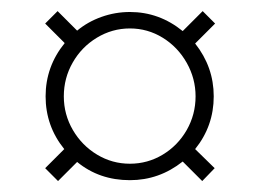

<svg xmlns="http://www.w3.org/2000/svg" viewBox="-20 -417 471 349"><path d="M371 -374.2 334.7 -337.9Q368.5 -295.2 368.5 -241.9Q368.5 -187.9 334.7 -146L370.2 -111.3L347.6 -87.9L312.1 -123.4Q269.4 -89.5 216.1 -89.5Q160.5 -89.5 120.2 -122.6L85.5 -87.9L62.1 -111.3L96.8 -146Q62.9 -187.9 62.9 -241.9Q62.9 -296 97.6 -338.7L62.1 -374.2L84.7 -396.8L120.2 -361.3Q139.5 -377.4 164.5 -386.3Q189.5 -395.2 216.1 -395.2Q269.4 -395.2 312.1 -360.5L348.4 -396.8ZM96 -241.9Q96 -208.9 112.5 -180.6Q129 -152.4 156.5 -135.9Q183.9 -119.4 216.1 -119.4Q248.4 -119.4 275.8 -135.9Q303.2 -152.4 319.4 -180.6Q335.5 -208.9 335.5 -241.9Q335.5 -274.2 319.4 -302.8Q303.2 -331.5 275.8 -348.4Q248.4 -365.3 216.1 -365.3Q183.9 -365.3 156 -348.4Q128.2 -331.5 112.1 -303.2Q96 -275 96 -241.9Z"/></svg>

Font: Playfair Display
Style: Regular
Weight: 400
Designer: Claus Eggers Sørensen
Foundry: Claus Eggers Sørensen
Version: Version 1.005; ttfautohint (v1.2) -l 10 -r 42 -G 200 -x 21 -